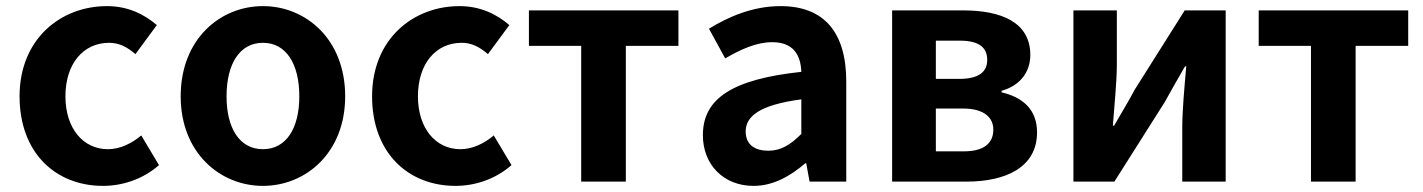

<svg xmlns="http://www.w3.org/2000/svg" viewBox="-20 -594 4655 628"><path d="M317 14C379 14 447 -7 500 -54L442 -151C411 -125 373 -106 333 -106C252 -106 194 -174 194 -279C194 -385 252 -454 337 -454C369 -454 395 -441 423 -417L493 -512C452 -547 399 -574 330 -574C178 -574 44 -466 44 -279C44 -94 162 14 317 14Z M840 14C980 14 1109 -94 1109 -279C1109 -466 980 -574 840 -574C700 -574 571 -466 571 -279C571 -94 700 14 840 14ZM840 -106C764 -106 721 -174 721 -279C721 -385 764 -454 840 -454C916 -454 959 -385 959 -279C959 -174 916 -106 840 -106Z M1470 14C1532 14 1600 -7 1653 -54L1595 -151C1564 -125 1526 -106 1486 -106C1405 -106 1347 -174 1347 -279C1347 -385 1405 -454 1490 -454C1522 -454 1548 -441 1576 -417L1646 -512C1605 -547 1552 -574 1483 -574C1331 -574 1197 -466 1197 -279C1197 -94 1315 14 1470 14Z M1710 -444H1881V0H2027V-444H2199V-560H1710Z M2445 14C2509 14 2565 -18 2614 -60H2617L2628 0H2748V-327C2748 -489 2675 -574 2533 -574C2445 -574 2365 -541 2299 -500L2352 -403C2404 -433 2454 -456 2506 -456C2575 -456 2599 -414 2601 -359C2376 -335 2279 -272 2279 -152C2279 -57 2345 14 2445 14ZM2493 -101C2450 -101 2419 -120 2419 -164C2419 -214 2465 -251 2601 -269V-156C2566 -121 2535 -101 2493 -101Z M2898 0H3142C3270 0 3372 -47 3372 -161C3372 -237 3324 -276 3256 -292V-297C3320 -315 3350 -362 3350 -414C3350 -522 3254 -560 3130 -560H2898ZM3041 -239H3130C3198 -239 3229 -210 3229 -170C3229 -127 3200 -99 3133 -99H3041ZM3120 -461C3183 -461 3209 -438 3209 -398C3209 -360 3183 -336 3118 -336H3041V-461Z M3491 0H3625L3789 -259C3807 -292 3837 -344 3856 -377H3860C3854 -307 3847 -233 3847 -176V0H3989V-560H3855L3691 -300C3674 -267 3643 -216 3624 -183H3620C3625 -252 3633 -327 3633 -383V-560H3491Z M4097 -444H4268V0H4414V-444H4586V-560H4097Z"/></svg>

Font: Noto Sans KR Bold
Style: Regular
Weight: 700
Designer: Ryoko NISHIZUKA  (kana & ideographs); Paul D. Hunt (Latin, Greek & Cyrillic); Wenlong ZHANG  (bopomofo); Sandoll Communi
Foundry: Adobe Systems Incorporated
Version: Version 1.004;PS 1.004;hotconv 1.0.82;makeotf.lib2.5.63406